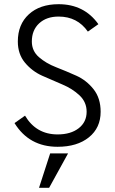

<svg xmlns="http://www.w3.org/2000/svg" viewBox="-20 -683 546 910"><path d="M390.6 -153.3Q390.6 -104.5 353 -75.2Q315.4 -45.9 252.9 -45.9Q151.4 -45.9 98.6 -134.8L48.8 -99.6Q118.2 12.7 252.9 12.7Q345.7 12.7 401.4 -32.2Q457 -77.1 457 -153.3Q457 -217.8 423.3 -260.3Q389.6 -302.7 341.8 -324.2Q293.9 -345.7 246.1 -364.3Q198.2 -382.8 164.6 -412.1Q130.9 -441.4 130.9 -486.3Q130.9 -540 165.5 -572.3Q200.2 -604.5 257.8 -604.5Q346.7 -604.5 396.5 -533.2L446.3 -568.4Q378.9 -663.1 257.8 -663.1Q168.9 -663.1 116.7 -615.2Q64.5 -567.4 64.5 -486.3Q64.5 -426.8 98.1 -386.2Q131.8 -345.7 179.7 -324.2Q227.5 -302.7 275.4 -282.7Q323.2 -262.7 356.9 -231Q390.6 -199.2 390.6 -153.3ZM217.8 43.9H302.7L212.9 207H165Z"/></svg>

Font: Lohit Devanagari
Style: Regular
Weight: 400
Version: 2.95.4